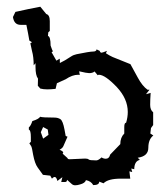

<svg xmlns="http://www.w3.org/2000/svg" viewBox="-20 -534 484 565"><path d="M106.9 -126 122.6 -137.2 120.6 -152.8 106.9 -160.2 100.1 -145ZM106.4 -19.5Q98.6 -30.3 90.6 -41.5Q82.5 -52.7 77.6 -78.1Q74.2 -99.6 71.8 -103.8Q69.3 -107.9 66.4 -112.3L70.8 -116.7V-129.9Q70.8 -151.4 64.9 -152.3V-159.2Q70.3 -163.1 75.2 -177.7Q94.2 -183.6 98.1 -190.4Q105 -188 140.1 -188Q150.4 -188 157.7 -183.3Q165 -178.7 169.9 -152.3L173.3 -133.8L178.7 -131.8L166.5 -104Q164.1 -98.1 155.3 -93.3Q166 -88.9 166 -85Q166 -83.5 164.1 -82L178.7 -68.8Q178.7 -65.4 185.5 -65.4L230.5 -67.4Q238.3 -67.4 241 -64.7Q243.7 -62 263.2 -62Q269.5 -62 278.8 -70.8Q284.7 -66.9 291.5 -66.9Q301.3 -66.9 304.2 -79.1L334 -109.9Q334 -129.4 345.7 -141.1V-160.2Q345.7 -172.9 351.1 -172.9Q356 -189 356 -204.6Q356 -243.2 323.7 -277.8Q289.1 -314 271 -314Q269 -314 267.6 -312.5L258.3 -323.7Q252.9 -318.8 242.2 -318.8Q235.4 -318.8 212.9 -324.2L214.8 -313.5L210 -314Q192.9 -314 173.3 -300.8L147.5 -289.1L143.6 -272.5Q128.9 -271 119.1 -271Q107.9 -271 98.6 -273.4L91.3 -281.7L91.8 -302.7Q84.5 -312 84.5 -336.9V-348.1L79.1 -341.8Q79.1 -366.7 74.2 -383.8L69.3 -406.7L74.2 -409.7L66.4 -414.6Q62.5 -437.5 57.6 -460.9H40.5Q21.5 -460.9 18.1 -483.9L25.4 -499Q62 -507.3 98.6 -514.2L116.2 -492.7Q126.5 -490.2 126.5 -471.7V-442.9L122.1 -439L121.1 -428.2Q128.9 -426.3 128.9 -399.9Q133.8 -385.7 135.7 -382.8L131.8 -380.4L146 -355.5L155.8 -361.3L156.2 -348.6Q169.9 -355 189 -367.7Q196.3 -372.6 205.6 -374.5Q243.7 -382.3 253.7 -382.3Q263.7 -382.3 264.2 -388.7L273.4 -384.3Q274.9 -378.9 278.8 -378.9Q281.2 -378.9 294.9 -384.3L291.5 -377.4Q301.8 -370.6 311.5 -366.2L363.8 -345.2L385.7 -305.2Q398.9 -280.8 414.1 -270H419.9L409.7 -256.8L423.3 -260.7Q421.9 -241.2 421.9 -225.6Q421.9 -210.4 430.7 -203.6V-166L424.3 -157.2L422.4 -141.1L431.2 -135.3Q416.5 -124 416.5 -99.1Q416.5 -74.2 385.3 -69.8L391.6 -63.5Q375.5 -60.1 375 -36.1L366.2 -38.1L369.1 -27.8L360.8 -29.8L363.3 -8.3H335.4Q297.9 -8.3 284.7 5.4L272 0.5Q272 10.7 254.4 10.7Q248 -1 232.9 -3.9Q230.5 4.9 215.3 8.8Q208 11.2 201.2 11.2Q194.8 11.2 190.4 6.8L177.2 -4.9Q177.2 1.5 171.9 1.5H160.2L163.6 -12.7L148.9 -1.5Q146 -13.2 141.1 -13.2Q137.2 -13.2 132.8 -8.3L127.9 -17.1Z"/></svg>

Font: Truetypewriter PolyglOTT
Style: Regular
Weight: 400
Designer: Sergey Beatoff a.k.a. Sam_T
Version: Version 3.76